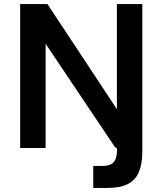

<svg xmlns="http://www.w3.org/2000/svg" viewBox="-20 -727 798 943"><path d="M438 196V88H482Q512 88 527.5 78.5Q543 69 549 50.5Q555 32 555 3L543 -7L204 -512V0H79V-707H213L554 -191V-707H679V18Q679 78 662 118Q645 158 607.5 177Q570 196 509 196Z"/></svg>

Font: Onest SemiBold
Style: Regular
Weight: 600
Designer: Dmitri Voloshin, Andrey Kudryavtsev
Foundry: Dmitri Voloshin, Andrey Kudryavtsev
Version: Version 1.000;gftools[0.9.33]